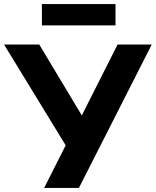

<svg xmlns="http://www.w3.org/2000/svg" viewBox="-38 -924 766 944"><path d="M179 0 300 -239 295 -193 -18 -705H155L367 -352H362L540 -705H708L350 0ZM168 -799V-904H530V-799Z"/></svg>

Font: Nunito Sans 8pt ExtraBold
Style: Regular
Weight: 800
Version: Version 3.101;gftools[0.9.27]